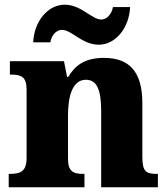

<svg xmlns="http://www.w3.org/2000/svg" viewBox="-20 -796 716 816"><path d="M400 -606C471 -606 529 -677 533 -766H460C456 -739 435 -713 411 -713C369 -713 326 -776 255 -776C183 -776 125 -705 121 -616H194C198 -643 217 -669 243 -669C286 -669 328 -606 400 -606ZM17 0H339V-57H335C291 -57 269 -67 269 -122V-305C269 -385 287 -457 345 -457C395 -457 410 -408 410 -322V0H651V-57H647C602 -57 585 -66 585 -128V-358C585 -493 528 -550 422 -550C338 -550 298 -516 270 -469H265L252 -536H22V-479H26C70 -479 93 -470 93 -415V-125C93 -66 66 -57 21 -57H17Z"/></svg>

Font: Noto Serif Myanmar ExtraBold
Style: Regular
Weight: 800
Designer: Ben Mitchell and the Monotype Design Team
Foundry: Monotype Imaging Inc.
Version: Version 2.106